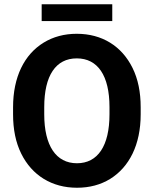

<svg xmlns="http://www.w3.org/2000/svg" viewBox="-20 -881 729 911"><path d="M647.5 -372.1C647.5 -444.3 634.8 -506.3 608.9 -558.6C557.6 -662.6 463.9 -720.7 344.2 -720.7C285.2 -720.7 232.4 -706.5 187 -678.7C95.7 -622.6 42 -516.6 42 -372.1V-338.4C42 -266.6 54.7 -204.6 80.6 -152.3C131.8 -48.3 226.6 9.8 345.2 9.8C405.3 9.8 457.5 -4.4 502.9 -32.2C593.3 -88.4 647.5 -194.3 647.5 -338.4ZM499.5 -338.4C499.5 -189.5 444.3 -106.4 345.2 -106.4C246.1 -106.4 189.9 -189.5 189.9 -338.4V-373C189.9 -522.9 245.1 -604 344.2 -604C443.4 -604 499.5 -522.9 499.5 -373ZM177.7 -860.8V-781.2H512.7V-860.8Z"/></svg>

Font: Vazirmatn
Style: Bold
Weight: 700
Designer: Saber Rastikerdar
Foundry: Saber Rastikerdar
Version: Version 33.003